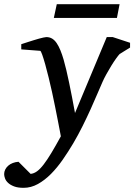

<svg xmlns="http://www.w3.org/2000/svg" viewBox="-100 -672 644 921"><path d="M474.1 -413.1Q468.3 -407.2 457 -391.6Q445.8 -376 433.8 -356.4Q421.9 -336.9 410.4 -316.2Q398.9 -295.4 392.1 -279.8Q381.3 -255.9 366.9 -221.7Q352.5 -187.5 334.7 -148.2Q316.9 -108.9 295.9 -66.7Q274.9 -24.4 251 16.1Q227.5 55.7 200.9 94Q174.3 132.3 144.5 162.4Q114.7 192.4 81.8 210.7Q48.8 229 13.2 229Q-14.2 229 -32.2 222.2Q-50.3 215.3 -61 205.3Q-71.8 195.3 -75.9 183.8Q-80.1 172.4 -80.1 163.1Q-80.1 151.9 -75 141.4Q-69.8 130.9 -60.5 122.8Q-51.3 114.7 -38.6 109.9Q-25.9 105 -11.2 104L46.9 162.1Q62.5 160.6 77.6 149.7Q92.8 138.7 109.6 116.7Q126.5 94.7 146.5 61.5Q166.5 28.3 191.9 -18.1Q190.9 -23.9 187 -44.2Q183.1 -64.5 177.5 -93.5Q171.9 -122.6 164.8 -157.7Q157.7 -192.9 149.9 -229Q142.1 -264.2 133.5 -299.6Q125 -335 116.9 -363.3Q108.9 -391.6 102.5 -409.7Q96.2 -427.7 92.8 -428.2L2 -435.1V-460L15.6 -464.4Q25.4 -467.8 37.1 -471.4Q48.8 -475.1 62 -479.2Q75.2 -483.4 86.9 -486.6Q98.6 -489.7 108.2 -491.9Q117.7 -494.1 122.1 -494.1Q138.2 -494.1 150.4 -486.6Q162.6 -479 172.1 -464.8Q181.6 -450.7 189.7 -430.9Q197.8 -411.1 205.1 -386.2Q217.8 -341.8 231.4 -276.1Q245.1 -210.4 259.8 -129.9L412.1 -494.1H440.9L523.9 -466.8V-443.8ZM460.9 -585.9H158.2L172.4 -651.9H473.6Z"/></svg>

Font: Charis SIL CyrE
Style: Italic
Weight: 400
Italic angle: -11°
Foundry: SIL International
Version: Version 5.000